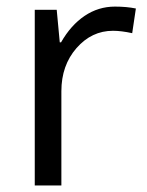

<svg xmlns="http://www.w3.org/2000/svg" viewBox="-20 -565 448 585"><path d="M330.1 -544.9Q365.7 -544.9 394 -539.1L382.8 -463.9Q349.6 -471.2 324.2 -471.2Q259.3 -471.2 213.1 -418.5Q167 -365.7 167 -287.1V0H85.9V-535.2H152.8L162.1 -436H166Q195.8 -488.3 237.8 -516.6Q279.8 -544.9 330.1 -544.9Z"/></svg>

Font: f0_4961  
Style: Regular
Weight: 400
Foundry: Ascender Corporation
Version: Version 1.10